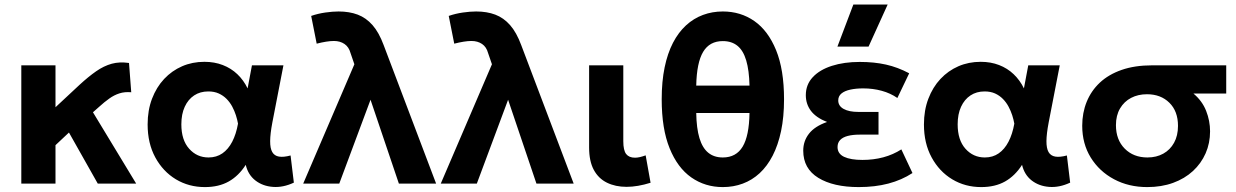

<svg xmlns="http://www.w3.org/2000/svg" viewBox="-20 -784 5278 820"><path d="M71 0V-505H217V-326L320 -422Q357.5 -456.5 390.5 -479.5Q423.5 -502.5 457.2 -511.8Q491 -521 531 -515L540.5 -390Q512.5 -392.5 490 -385.2Q467.5 -378 446.8 -363.2Q426 -348.5 403 -327.5L377 -304.5L561.5 0H397.5L274.5 -218L217 -164V0Z M855 15Q786.5 15 731.2 -18.2Q676 -51.5 643.2 -111.8Q610.5 -172 610.5 -252.5Q610.5 -313 629.2 -362.2Q648 -411.5 681 -446.8Q714 -482 757.8 -501Q801.5 -520 853 -520Q896 -520 931.5 -506.2Q967 -492.5 993.8 -467Q1020.5 -441.5 1037.5 -406.5L1056 -505H1190.5L1143 -260Q1134 -212.5 1133.8 -181.5Q1133.5 -150.5 1142.8 -134.5Q1152 -118.5 1171.5 -115.2Q1191 -112 1221 -120L1235 -4Q1189 17.5 1145.5 14.2Q1102 11 1070.8 -13.2Q1039.5 -37.5 1029.5 -80Q999.5 -33 957 -9Q914.5 15 855 15ZM870.5 -111.5Q904.5 -111.5 929.8 -129Q955 -146.5 971.8 -178.8Q988.5 -211 996.5 -256Q993.5 -273 987.5 -291.8Q981.5 -310.5 971.8 -328.8Q962 -347 947.8 -361.5Q933.5 -376 914.2 -384.8Q895 -393.5 869.5 -393.5Q835 -393.5 809.2 -376.5Q783.5 -359.5 769 -328Q754.5 -296.5 754.5 -253Q754.5 -186 787.8 -148.8Q821 -111.5 870.5 -111.5Z M1275 0 1493.5 -509.5 1477 -557.5Q1470 -583.5 1451.2 -596.2Q1432.5 -609 1406 -609Q1391 -609 1372.5 -606Q1354 -603 1332.5 -597.5L1309 -716Q1338 -726 1369.2 -730.5Q1400.5 -735 1426 -735Q1472 -735 1507.8 -721.5Q1543.5 -708 1571 -676.8Q1598.5 -645.5 1618.5 -591.5L1842.5 0H1683.5L1562.5 -358L1429 0Z M1862.5 0 2081 -509.5 2064.5 -557.5Q2057.5 -583.5 2038.8 -596.2Q2020 -609 1993.5 -609Q1978.5 -609 1960 -606Q1941.5 -603 1920 -597.5L1896.5 -716Q1925.5 -726 1956.8 -730.5Q1988 -735 2013.5 -735Q2059.5 -735 2095.2 -721.5Q2131 -708 2158.5 -676.8Q2186 -645.5 2206 -591.5L2430 0H2271L2150 -358L2016.5 0Z M2656 14Q2608.5 14 2572.2 -3.8Q2536 -21.5 2516 -58.5Q2496 -95.5 2496 -154V-505H2642V-181Q2642 -142 2654.2 -126.2Q2666.5 -110.5 2692 -110.5Q2702 -110.5 2713.5 -113.2Q2725 -116 2737.5 -120.5L2758.5 -3.5Q2731.5 5 2705.5 9.5Q2679.5 14 2656 14Z M3067 15Q2991.5 15 2932.5 -26.2Q2873.5 -67.5 2839.8 -150.8Q2806 -234 2806 -360Q2806 -436 2818.5 -496.2Q2831 -556.5 2854.2 -601.2Q2877.5 -646 2910 -675.8Q2942.5 -705.5 2982.2 -720.2Q3022 -735 3067 -735Q3143 -735 3201.8 -694Q3260.5 -653 3294.5 -569.8Q3328.5 -486.5 3328.5 -360Q3328.5 -284.5 3315.8 -224.2Q3303 -164 3279.8 -119Q3256.5 -74 3224.2 -44.2Q3192 -14.5 3152.2 0.2Q3112.5 15 3067 15ZM3067 -111.5Q3124 -111.5 3151.8 -157.8Q3179.5 -204 3181 -301.5H2953.5Q2954.5 -236.5 2967.2 -194.2Q2980 -152 3004.8 -131.8Q3029.5 -111.5 3067 -111.5ZM2953.5 -418.5H3181Q3179.5 -483.5 3167 -525.8Q3154.5 -568 3129.8 -588.2Q3105 -608.5 3067 -608.5Q3010.5 -608.5 2983 -562.5Q2955.5 -516.5 2953.5 -418.5Z M3647.5 15Q3539 15 3474.8 -24.5Q3410.5 -64 3410.5 -140.5Q3410.5 -181.5 3435 -213Q3459.5 -244.5 3512 -263Q3464.5 -282 3443 -311Q3421.5 -340 3421.5 -377.5Q3421.5 -422.5 3451 -454.2Q3480.5 -486 3532.8 -502.8Q3585 -519.5 3652 -519.5Q3713.5 -519.5 3763.8 -508.2Q3814 -497 3863 -471L3812.5 -365.5Q3783 -386 3745.8 -396.2Q3708.5 -406.5 3666.5 -406.5Q3635.5 -406.5 3611.5 -401.2Q3587.5 -396 3573.8 -384.8Q3560 -373.5 3560 -355Q3560 -331.5 3583 -318.8Q3606 -306 3646 -306H3732V-209H3651Q3622 -209 3600.8 -203.5Q3579.5 -198 3568.2 -186.2Q3557 -174.5 3557 -156Q3557 -127.5 3585 -114.2Q3613 -101 3663.5 -101Q3710.5 -101 3752.5 -112.2Q3794.5 -123.5 3829.5 -146L3877 -45Q3831 -15 3774 0Q3717 15 3647.5 15ZM3556.5 -585 3624.5 -764.5H3771L3689.5 -585Z M4170.5 15Q4102 15 4046.8 -18.2Q3991.5 -51.5 3958.8 -111.8Q3926 -172 3926 -252.5Q3926 -313 3944.8 -362.2Q3963.5 -411.5 3996.5 -446.8Q4029.5 -482 4073.2 -501Q4117 -520 4168.5 -520Q4211.5 -520 4247 -506.2Q4282.5 -492.5 4309.2 -467Q4336 -441.5 4353 -406.5L4371.5 -505H4506L4458.5 -260Q4449.5 -212.5 4449.2 -181.5Q4449 -150.5 4458.2 -134.5Q4467.5 -118.5 4487 -115.2Q4506.5 -112 4536.5 -120L4550.5 -4Q4504.5 17.5 4461 14.2Q4417.5 11 4386.2 -13.2Q4355 -37.5 4345 -80Q4315 -33 4272.5 -9Q4230 15 4170.5 15ZM4186 -111.5Q4220 -111.5 4245.2 -129Q4270.5 -146.5 4287.2 -178.8Q4304 -211 4312 -256Q4309 -273 4303 -291.8Q4297 -310.5 4287.2 -328.8Q4277.5 -347 4263.2 -361.5Q4249 -376 4229.8 -384.8Q4210.5 -393.5 4185 -393.5Q4150.5 -393.5 4124.8 -376.5Q4099 -359.5 4084.5 -328Q4070 -296.5 4070 -253Q4070 -186 4103.2 -148.8Q4136.5 -111.5 4186 -111.5Z M4879.5 15Q4800.5 15 4737.8 -18.5Q4675 -52 4638.5 -111Q4602 -170 4602 -247Q4602 -302 4621 -349Q4640 -396 4677.2 -431Q4714.5 -466 4770.5 -485.5Q4826.5 -505 4901 -505H5217V-384.5H5077Q5114.5 -353 5131.2 -310.5Q5148 -268 5148 -223Q5148 -172.5 5129 -129.2Q5110 -86 5074.8 -53.5Q5039.5 -21 4990 -3Q4940.5 15 4879.5 15ZM4880.5 -111.5Q4919 -111.5 4948.2 -127.8Q4977.5 -144 4994.2 -174.2Q5011 -204.5 5011 -246.5Q5011 -309 4974.2 -345.2Q4937.5 -381.5 4878.5 -381.5Q4840.5 -381.5 4810.8 -366Q4781 -350.5 4763.5 -320.8Q4746 -291 4746 -249.5Q4746 -187 4783.5 -149.2Q4821 -111.5 4880.5 -111.5Z"/></svg>

Font: Geologica Cursive SemiBold
Style: Regular
Weight: 600
Designer: Sindre Bremnes, Frode Helland
Foundry: Monokrom Skriftforlag AS
Version: Version 1.010;gftools[0.9.28]